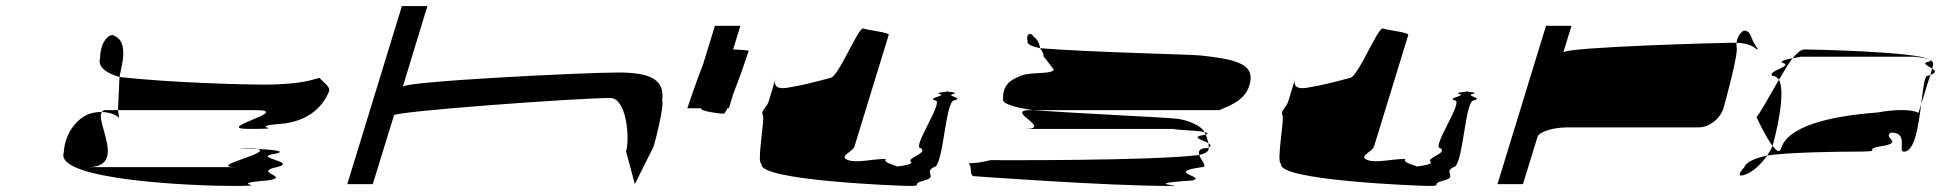

<svg xmlns="http://www.w3.org/2000/svg" viewBox="-20 -795 6399 633"><path d="M190 -291C162 -201 619 -182 743 -182C897 -182 710 -188 861 -200C945 -212 809 -227 893 -244C966 -262 803 -276 888 -288C924 -296 889 -301 828 -304C886 -292 652 -244 762 -244H270C400 -244 292 -394 316 -426C306 -426 294 -425 279 -421C238 -409 194 -360 190 -291ZM310 -604C301 -574 331 -554 374 -541L384 -591C389 -623 389 -664 358 -676C346 -689 311 -664 310 -604ZM316 -426C339 -425 369 -416 373 -404L369 -432H327C322 -432 319 -430 316 -426ZM374 -541 369 -432H819C955 -432 676 -370 800 -370C954 -370 768 -376 919 -388C1003 -400 1045 -446 1065 -494C1070 -510 1043 -525 1034 -538C1018 -537 989 -516 845 -516C788 -516 546 -522 374 -541ZM828 -304C821 -306 805 -307 781 -307C753 -307 783 -306 828 -304Z M1125 -188H1209L1279 -415C1283 -428 1884 -472 1992 -472C2046 -472 2057 -338 2044 -296L2073 -188L2135 -312C2141 -330 2171 -452 2163 -464C2172 -532 2126 -556 2018 -556C1907 -556 1314 -527 1308 -509L1389 -775H1305Z M2291 -438C2288 -428 2355 -420 2366 -420C2368 -420 2373 -427 2378 -438H2383L2397 -484C2420 -542 2446 -620 2448 -626C2449 -628 2446 -630 2397 -632L2421 -710H2337L2298 -583C2275 -525 2248 -444 2246 -438Z M2495 -416C2503 -404 2473 -255 2491 -255C2474 -200 2947 -182 2978 -182C3026 -182 2980 -188 3027 -200C3074 -212 3024 -227 3059 -244C3091 -244 3096 -464 3126 -464C3160 -472 3096 -479 3122 -485C3141 -489 3115 -492 3103 -493C3092 -492 3062 -489 3078 -485C3102 -479 3035 -472 3063 -464C3095 -464 2985 -307 3015 -307C3042 -290 2969 -275 2983 -262C2993 -254 2961 -249 2937 -246C2936 -250 2888 -258 2901 -271C2853 -271 2803 -256 2774 -268C2745 -280 2792 -295 2797 -312L2910 -680C2912 -688 2845 -695 2826 -701C2810 -707 2743 -538 2717 -538C2665 -524 2621 -513 2583 -507C2555 -501 2527 -503 2537 -536L2514 -460C2509 -443 2487 -428 2495 -416ZM3103 -493C3108 -494 3110 -494 3103 -494C3096 -494 3098 -494 3103 -493Z M3177 -251C3185 -239 3175 -214 3193 -214C3193 -214 3629 -182 3833 -182C3913 -182 3720 -188 3911 -200C3961 -212 3817 -227 3943 -244C3963 -244 3940 -266 3934 -284C3770 -264 3260 -267 3245 -267C3179 -250 3169 -263 3177 -251ZM3287 -470C3282 -454 3318 -442 3385 -432H4000C4039 -449 4095 -467 4103 -532C4108 -586 4049 -600 3940 -612C3903 -616 3587 -622 3409 -636C3416 -626 3422 -617 3420 -610L3454 -566C3449 -549 3385 -559 3347 -546C3321 -534 3286 -523 3287 -470ZM3368 -658C3365 -649 3383 -642 3409 -636C3407 -652 3399 -668 3386 -675C3384 -687 3360 -689 3368 -658ZM3359 -370H3890C3780 -370 3924 -366 3951 -360C3940 -381 3893 -401 3856 -404C3789 -410 3567 -419 3385 -432H3378C3287 -432 3455 -370 3359 -370ZM3951 -360C3952 -357 3954 -354 3955 -351H3957C3964 -354 3960 -357 3951 -360ZM3934 -284C3951 -288 3962 -294 3964 -301C3965 -303 3965 -306 3965 -309C3964 -308 3963 -308 3962 -307C3933 -307 3930 -296 3934 -284ZM3955 -351C3897 -343 3949 -333 3964 -323C3962 -331 3959 -342 3955 -351ZM3964 -323C3965 -318 3965 -313 3965 -309C3975 -314 3971 -318 3964 -323Z M4208 -416C4216 -404 4186 -255 4204 -255C4187 -200 4660 -182 4691 -182C4739 -182 4693 -188 4740 -200C4787 -212 4737 -227 4772 -244C4804 -244 4809 -464 4839 -464C4873 -472 4809 -479 4835 -485C4854 -489 4828 -492 4816 -493C4805 -492 4775 -489 4791 -485C4815 -479 4748 -472 4776 -464C4808 -464 4698 -307 4728 -307C4755 -290 4682 -275 4696 -262C4706 -254 4674 -249 4650 -246C4649 -250 4601 -258 4614 -271C4566 -271 4516 -256 4487 -268C4458 -280 4505 -295 4510 -312L4623 -680C4625 -688 4558 -695 4539 -701C4523 -707 4456 -538 4430 -538C4378 -524 4334 -513 4296 -507C4268 -501 4240 -503 4250 -536L4227 -460C4222 -443 4200 -428 4208 -416ZM4816 -493C4821 -494 4823 -494 4816 -494C4809 -494 4811 -494 4816 -493Z M4917 -188H5001L5049 -344C5054 -360 5099 -375 5147 -375H5580C5615 -375 5651 -403 5662 -438C5667 -454 5714 -627 5705 -640V-654H5687C5658 -654 5140 -640 5134 -622L5161 -710H5077ZM5705 -654C5733 -653 5756 -647 5772 -632C5780 -638 5766 -638 5768 -646C5753 -660 5755 -694 5731 -694C5724 -694 5708 -678 5705 -654Z M5771 -409C5771 -409 5800 -345 5824 -314L5825 -318C5830 -335 5870 -486 5845 -532C5813 -478 5782 -420 5771 -409ZM5731 -244C5705 -216 5714 -210 5740 -222C5762 -231 5788 -256 5806 -282C5769 -274 5737 -262 5731 -244ZM5823 -545C5832 -545 5840 -540 5845 -532C5861 -559 5875 -584 5890 -603C5872 -600 5851 -595 5854 -589C5899 -577 5805 -562 5823 -545ZM5890 -603C5910 -607 5927 -608 5904 -608H6291C6288 -608 6329 -605 6341 -599C6296 -625 5949 -632 5929 -632C5918 -632 5905 -621 5890 -603ZM5806 -282C5870 -293 6045 -295 6081 -295C6210 -295 6110 -301 6182 -313C6260 -325 6185 -340 6214 -358C6275 -358 6235 -295 6257 -295C6293 -295 6305 -381 6314 -452L6305 -423C6286 -434 6234 -436 6169 -424C6006 -412 5874 -377 5852 -306C5847 -290 5837 -297 5824 -314C5820 -304 5813 -293 5806 -282ZM6329 -589C6322 -583 6339 -576 6350 -569L6353 -580C6355 -587 6352 -592 6345 -597C6347 -595 6343 -592 6329 -589ZM6341 -599C6342 -598 6344 -598 6345 -597C6344 -598 6343 -598 6341 -599ZM6334 -545C6325 -545 6320 -502 6314 -452L6344 -548ZM6344 -548C6366 -556 6361 -562 6350 -569Z"/></svg>

Font: bitstorm
Style: maxextobl
Weight: 400
Version: Version 0.2